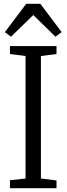

<svg xmlns="http://www.w3.org/2000/svg" viewBox="-20 -984 348 1004"><path d="M113.5 -50.5V-691L32 -701.5V-743H275.5V-701.5L194 -691V-50.5L275.5 -40.5V0H32V-41.5ZM37.5 -792 5.5 -816 117 -964H191L302.5 -816L270 -792L154 -905.5Z"/></svg>

Font: Merriweather 24pt SemiCondensed Light
Style: Regular
Weight: 300
Width: 4
Designer: Eben Sorkin
Foundry: Eben Sorkin
Version: Version 2.100